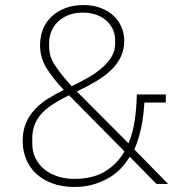

<svg xmlns="http://www.w3.org/2000/svg" viewBox="-20 -730 721 762"><path d="M495 -108Q480 -83 459 -61Q438 -39 410 -23Q382 -7 348.5 2.5Q315 12 275 12Q228 12 190 -1.5Q152 -15 125.5 -39Q99 -63 84.5 -96.5Q70 -130 70 -170Q70 -211 83 -241.5Q96 -272 118.5 -296Q141 -320 170.5 -338.5Q200 -357 233 -373Q188 -421 163.5 -461.5Q139 -502 139 -551Q139 -586 151 -615Q163 -644 185.5 -665Q208 -686 240 -698Q272 -710 311 -710Q348 -710 378 -699Q408 -688 429 -669Q450 -650 461.5 -624Q473 -598 473 -568Q473 -532 459 -503.5Q445 -475 420.5 -451.5Q396 -428 361.5 -407.5Q327 -387 285 -367L490 -161Q507 -201 514.5 -251Q522 -301 523 -355H638V-323H553Q550 -270 540.5 -224Q531 -178 513 -137L647 0H601ZM310 -680Q278 -680 253 -670.5Q228 -661 211 -645Q194 -629 184.5 -607Q175 -585 175 -560V-544Q175 -504 201 -466.5Q227 -429 264 -388Q301 -405 332.5 -423.5Q364 -442 387.5 -463Q411 -484 424 -507Q437 -530 437 -557V-570Q437 -596 426.5 -616.5Q416 -637 399 -651Q382 -665 358.5 -672.5Q335 -680 310 -680ZM108 -161Q108 -129 120.5 -103Q133 -77 155.5 -58.5Q178 -40 208.5 -30Q239 -20 276 -20Q346 -20 395 -48.5Q444 -77 474 -129L254 -352Q224 -337 197.5 -321Q171 -305 151 -285.5Q131 -266 119.5 -240Q108 -214 108 -180Z"/></svg>

Font: IBM Plex Sans KR ExtraLight
Style: Regular
Weight: 200
Designer: Mike Abbink; Paul van der Laan; Pieter van Rosmalen; Wujin Sim; Chorong Kim; Dohee Lee;
Foundry: Sandoll Inc.
Version: Version 1.001